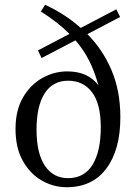

<svg xmlns="http://www.w3.org/2000/svg" viewBox="-20 -771 572 804"><path d="M259 13Q204 13 155 -15Q106 -43 75.5 -97.5Q45 -152 45 -231Q45 -309 76 -362.5Q107 -416 156.5 -444Q206 -472 262 -472Q348 -472 392 -414Q376 -472 353 -517.5Q330 -563 296 -602L154 -528L139 -560L271 -629Q246 -654 216.5 -677Q187 -700 151 -723L169 -751Q210 -732 248 -707.5Q286 -683 318 -654L467 -732L483 -700L346 -628Q410 -564 447 -477Q484 -390 484 -280Q484 -144 425.5 -65.5Q367 13 259 13ZM265 -25Q333 -25 367.5 -81Q402 -137 402 -238Q402 -336 365.5 -384.5Q329 -433 265 -433Q201 -433 167 -380Q133 -327 133 -228Q133 -129 168 -77Q203 -25 265 -25Z"/></svg>

Font: Source Serif 4 Subhead
Style: Regular
Weight: 400
Designer: Frank Grießhammer
Foundry: Adobe Systems Incorporated
Version: Version 4.004;hotconv 1.0.117;makeotfexe 2.5.65602